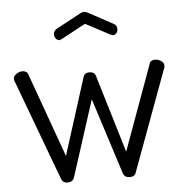

<svg xmlns="http://www.w3.org/2000/svg" viewBox="-51 -750 770 808"><g transform="rotate(-5 333.5 -346.5)"><path d="M226 -594Q222 -592 220 -592Q211.6 -592 205.3 -600Q199 -608 199 -618Q199 -624.4 202.5 -630.2Q206 -636 212 -640L316 -696Q324 -701 333 -701Q342 -701 350 -696L454 -640Q467 -634 467 -617.1Q467 -607.5 461.2 -600.2Q455.5 -593 447.1 -593Q445 -593 441 -595Q439 -596 437 -596L333 -651L229 -595ZM465 8Q455 8 448.6 4.5Q442.2 1.1 438 -7L334 -332L231 -12Q228 -2 220.5 3Q212.9 8 202 8Q191.8 8 185.4 3.5Q179 -1 175 -12L19 -431Q15 -439 15 -446Q15 -458 27.5 -466.5Q40 -475 54.2 -475Q62 -475 68.5 -471Q75 -467 77 -460L205 -104L308 -429Q311 -438 317.3 -442Q323.6 -446 334 -446Q343.7 -446 350.3 -442Q357 -438 360 -429L459 -100L590 -460Q591 -467 597.4 -471Q603.8 -475 612 -475Q626 -475 638.5 -467.1Q651 -459.2 651 -446Q651 -437.1 647 -431.2L491 -8Q486 8 465 8Z"/></g></svg>

Font: Dosis
Style: Regular
Weight: 400
Designer: Edgar Tolentino, Pablo Impallari, Igino Marini
Foundry: Edgar Tolentino, Pablo Impallari, Igino Marini
Version: Version 1.007;Glyphs 3.1.1 (3134)